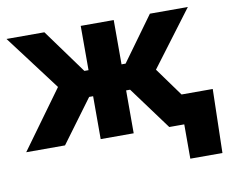

<svg xmlns="http://www.w3.org/2000/svg" viewBox="-75 -610 1028 861"><g transform="rotate(-10 439.0 -180.0)"><path d="M195.9 -263.5 5.9 -515.6H178.3L324.9 -313.9H343.8V-515.6H494.1V-313.9H512.6L658.8 -515.6H831.6L642 -263.5L832.8 0H656.1L512.2 -195.3H494.1V0H343.8V-195.3H325.7L181.4 0H4.7ZM724.4 0H681.8V-134.1H877.7L870.7 156.2H724.4Z"/></g></svg>

Font: Intratopia Thin
Style: Regular
Weight: 100
Designer: Rasmus Andersson
Foundry: rsms
Version: Version 3.000;Glyphs 3.2.3 (3260)